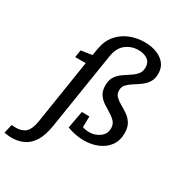

<svg xmlns="http://www.w3.org/2000/svg" viewBox="-343 -926 1212 1312"><g transform="rotate(30 263.5 -269.5)"><path d="M-50 241Q-68 241 -83 239Q-98 237 -110 235L-94 165Q-76 167 -61 167Q-12 167 15.5 142Q43 117 54 51L133 -454H50L59 -512L146 -525L154 -575Q166 -647 204.5 -692Q243 -737 297.5 -758.5Q352 -780 412 -780Q464 -780 506.5 -764Q549 -748 574 -716.5Q599 -685 599 -639Q599 -598 581.5 -571Q564 -544 537.5 -525Q511 -506 484.5 -489.5Q458 -473 440.5 -454Q423 -435 423 -407Q423 -379 441 -361Q459 -343 486 -328Q513 -313 540 -294.5Q567 -276 585 -247Q603 -218 603 -172Q603 -113 573.5 -72.5Q544 -32 494 -11Q444 10 385 10Q319 10 252 -15L277 -152L337 -151L335 -66Q361 -57 388 -57Q435 -57 470.5 -83.5Q506 -110 506 -155Q506 -186 487.5 -206Q469 -226 442 -242Q415 -258 388 -276Q361 -294 343 -320.5Q325 -347 325 -390Q325 -432 342.5 -459Q360 -486 386.5 -504.5Q413 -523 439.5 -540Q466 -557 484 -578Q502 -599 502 -632Q502 -673 473.5 -692.5Q445 -712 402 -712Q347 -712 304 -679Q261 -646 250 -574L155 28Q142 110 112.5 156Q83 202 41 221.5Q-1 241 -50 241Z"/></g></svg>

Font: Bitter Medium
Style: Italic
Weight: 500
Italic angle: -9°
Designer: Sol Matas, and Bitter project Authors
Foundry: Sol Matas
Version: Version 2.001